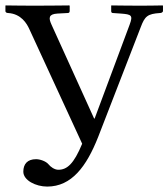

<svg xmlns="http://www.w3.org/2000/svg" viewBox="-20 -666 621 708"><path d="M195 -40C181 -40 166 -51 159 -60C149 -72 127 -79 113 -79C81 -79 66 -61 66 -33C66 -1 112 22 154 22C244 22 299 -52 342 -161L499 -566C514 -606 524 -615 570 -618C574 -618 581 -620 581 -626V-645L579 -646C579 -646 531 -645 499 -645C457 -645 391 -646 391 -646L390 -645V-625C390 -621 392 -618 396 -618L425 -616C465 -613 471 -610 458 -575L329 -229H327L170 -575C158 -601 160 -614 192 -616L230 -618C235 -618 237 -621 237 -626V-645L235 -646C235 -646 155 -645 105 -645C64 -645 1 -646 1 -646L0 -645V-625C0 -621 4 -618 10 -618C58 -615 79 -579 88 -559L283 -136C252 -61 227 -40 195 -40Z"/></svg>

Font: Linux Libertine O C
Style: Regular
Weight: 400
Designer: Philipp H. Poll
Foundry: Philipp H. Poll
Version: Version 4.0.3